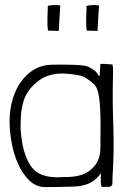

<svg xmlns="http://www.w3.org/2000/svg" viewBox="-20 -761 516 783"><path d="M389 -499Q389 -473 385 -448Q375 -466 365.5 -473.5Q356 -481 341 -488.5Q326 -496 269 -497Q212 -498 187 -497Q152 -496 121 -478.5Q90 -461 67.5 -430.5Q45 -400 32 -358Q19 -316 19 -266Q19 -226 27.5 -179Q36 -132 54 -92Q72 -52 99.5 -25Q127 2 166 2Q201 2 279.5 0Q358 -2 391 -55Q391 -45 391 -32.5Q391 -20 391.5 -10Q392 0 399 2Q398 1 426 1Q438 -1 438.5 -14Q439 -27 439 -40Q446 -147 442 -251.5Q438 -356 441 -464V-474Q441 -480 440.5 -486Q440 -492 439 -498Q407 -500 404.5 -500.5Q402 -501 395.5 -500.5Q389 -500 389 -499ZM243 -461Q308 -457 328 -444.5Q348 -432 363.5 -417.5Q379 -403 384.5 -361.5Q390 -320 390 -253Q390 -199 389.5 -156Q389 -113 366.5 -85.5Q344 -58 313.5 -48Q283 -38 236 -39Q141 -31 105 -85Q69 -139 64 -239Q64 -264 65.5 -290Q67 -316 74 -341Q85 -388 130 -426Q175 -464 243 -461ZM220 -635V-636V-637Q220 -644 221 -660Q222 -676 223 -693.5Q224 -711 225 -724Q226 -737 226 -738Q219 -741 201.5 -740.5Q184 -740 175 -737Q175 -731 174.5 -718Q174 -705 173.5 -690Q173 -675 173.5 -660.5Q174 -646 176 -636H179L218 -635ZM378 -635V-636V-637Q378 -644 379 -660Q380 -676 381 -693.5Q382 -711 383 -724Q384 -737 384 -738Q377 -741 359.5 -740.5Q342 -740 333 -737Q333 -731 332.5 -718Q332 -705 331.5 -690Q331 -675 331.5 -660.5Q332 -646 334 -636H337L376 -635Z"/></svg>

Font: Londrina Solid Thin
Style: Regular
Weight: 250
Designer: Marcelo Magalhaes
Foundry: Marcelo Magalhães
Version: Version 1.002